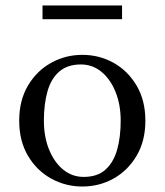

<svg xmlns="http://www.w3.org/2000/svg" viewBox="-20 -670 600 700"><path d="M280 -470Q342 -470 394 -441Q446 -412 478 -358Q510 -304 510 -230Q510 -156 478 -102Q446 -48 394 -19Q342 10 280 10Q219 10 166.5 -19Q114 -48 82 -102Q50 -156 50 -230Q50 -304 82 -358Q114 -412 166.5 -441Q219 -470 280 -470ZM285 -25Q335 -25 364.5 -51.5Q394 -78 407 -124Q420 -170 420 -230Q420 -289 401 -335.5Q382 -382 349.5 -408.5Q317 -435 275 -435Q226 -435 196 -409Q166 -383 153 -336.5Q140 -290 140 -230Q140 -171 159 -124.5Q178 -78 210.5 -51.5Q243 -25 285 -25ZM135 -650H425V-600H135Z"/></svg>

Font: Brygada 1918
Style: Regular
Weight: 400
Designer: Mateusz Machalski | Borys Kosmynka | Przemek Hoffer
Foundry: NIEPODLEGLA 2018
Version: Version 3.006